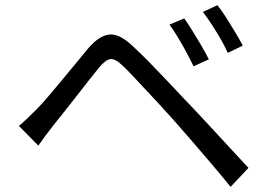

<svg xmlns="http://www.w3.org/2000/svg" viewBox="-20 -749 1040 741"><path d="M691 -678Q704 -660 721.5 -632Q739 -604 756.5 -574Q774 -544 786 -520L727 -493Q714 -520 699 -548Q684 -576 667.5 -603.5Q651 -631 634 -654ZM819 -729Q833 -712 851 -684Q869 -656 887 -626Q905 -596 917 -573L859 -545Q847 -572 831 -599.5Q815 -627 797.5 -654Q780 -681 763 -703ZM53 -263Q73 -280 88.5 -295Q104 -310 124 -330Q142 -348 165.5 -376Q189 -404 216.5 -436.5Q244 -469 271 -502.5Q298 -536 321 -563Q361 -610 400 -615.5Q439 -621 490 -573Q521 -545 557.5 -507.5Q594 -470 630 -432Q666 -394 695 -363Q729 -328 771 -282.5Q813 -237 857 -189.5Q901 -142 939 -101L870 -28Q835 -71 795.5 -117.5Q756 -164 717.5 -208.5Q679 -253 647 -289Q625 -314 598 -343Q571 -372 544 -401Q517 -430 493.5 -455Q470 -480 454 -495Q425 -523 406.5 -521Q388 -519 362 -488Q344 -466 321 -436.5Q298 -407 273 -375Q248 -343 225 -314Q202 -285 185 -264Q170 -245 154.5 -224Q139 -203 128 -187Z"/></svg>

Font: Noto Sans KR
Style: Regular
Weight: 400
Designer: Ryoko NISHIZUKA  (kana, bopomofo & ideographs); Paul D. Hunt (Latin, Greek & Cyrillic); Sandoll Communications , Soo-you
Foundry: Adobe
Version: Version 2.004-H2;hotconv 1.0.118;makeotfexe 2.5.65603